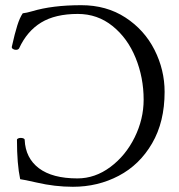

<svg xmlns="http://www.w3.org/2000/svg" viewBox="-20 -696 681 729"><path d="M119.1 -2.9Q69.8 -14.2 56.6 -15.6Q44.4 -73.2 44.4 -165Q44.4 -168.5 48.8 -170.4Q53.2 -172.4 58.6 -172.4Q64.9 -172.4 69.3 -170.4Q73.7 -168.5 73.7 -165Q76.7 -95.7 127.9 -57.1Q179.2 -18.6 273.9 -18.6Q340.8 -18.6 398.9 -61.8Q457 -105 491.2 -174.3Q525.4 -243.7 525.4 -317.4Q525.4 -401.4 494.9 -476.3Q464.4 -551.3 407.2 -597.2Q350.1 -643.1 275.4 -643.1Q189.9 -643.1 136.2 -610.4Q82.5 -577.6 52.7 -512.7Q49.3 -506.8 40.5 -506.8Q33.7 -506.8 28.8 -510.3Q23.9 -513.7 24.9 -518.6Q36.1 -569.3 45.7 -599.4Q55.2 -629.4 66.4 -645.5Q80.6 -647 102.1 -653.3Q178.7 -676.3 288.6 -676.3Q384.3 -676.3 456.3 -629.4Q528.3 -582.5 566.7 -506.6Q605 -430.7 605 -347.2Q605 -233.4 557.6 -151.9Q510.3 -70.3 430.9 -28.6Q351.6 13.2 256.8 13.2Q188.5 13.2 119.1 -2.9Z"/></svg>

Font: JuniusX Light
Style: Regular
Weight: 300
Designer: Peter S. Baker
Foundry: Briery Creek Software
Version: Version 1.008